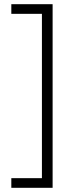

<svg xmlns="http://www.w3.org/2000/svg" viewBox="-20 -737 349 916"><path d="M34 113V159H231V-717H34V-671H180V113Z"/></svg>

Font: Noto Sans Khmer UI ExtraCondensed Light
Style: Regular
Weight: 300
Width: 2
Designer: Danh Hong and the Monotype Design Team
Foundry: Monotype Imaging Inc.
Version: Version 2.002